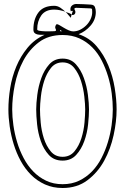

<svg xmlns="http://www.w3.org/2000/svg" viewBox="-20 -913 647 960"><path d="M346 -756Q364 -756 381 -764.5Q398 -773 411.5 -786.5Q425 -800 433 -817.5Q441 -835 441 -852Q441 -857 440.5 -864Q440 -871 433 -871L361 -874Q359 -874 355.5 -873Q352 -872 352 -869Q352 -866 354.5 -862Q357 -858 357 -852Q357 -847 353.5 -842.5Q350 -838 344 -838Q340 -838 338 -840L344 -858Q343 -859 340 -859Q335 -859 335 -855Q332 -861 332 -867Q332 -879 341 -886Q350 -893 361 -893Q379 -893 397.5 -892Q416 -891 434 -890Q450 -889 454.5 -878Q459 -867 459 -853Q459 -815 433 -785Q407 -755 373 -742Q427 -724 463 -682Q499 -640 521.5 -586Q544 -532 553.5 -473.5Q563 -415 563 -366Q563 -306 548 -237Q533 -168 501 -109.5Q469 -51 417.5 -12Q366 27 293 27Q244 27 204.5 9Q165 -9 135 -39Q105 -69 83.5 -108.5Q62 -148 48.5 -192Q35 -236 28.5 -281Q22 -326 22 -366Q22 -417 31 -473Q40 -529 61.5 -580.5Q83 -632 117.5 -674Q152 -716 203 -739Q194 -739 184.5 -739Q175 -739 166.5 -741Q158 -743 152.5 -748.5Q147 -754 147 -766Q147 -817 172 -850.5Q197 -884 251 -884Q268 -884 282.5 -874Q297 -864 308 -853V-854Q294 -859 279.5 -862Q265 -865 251 -865Q207 -865 186.5 -836Q166 -807 166 -766Q166 -761 177.5 -759Q189 -757 204 -756.5Q219 -756 233 -756.5Q247 -757 252 -757Q254 -757 257 -758Q260 -759 260 -762Q260 -766 258 -769Q256 -772 256 -777Q256 -780 258.5 -786Q261 -792 265 -792Q269 -792 278.5 -786.5Q288 -781 299.5 -774Q311 -767 323.5 -761.5Q336 -756 346 -756ZM293 -738Q222 -738 174 -701.5Q126 -665 96.5 -609.5Q67 -554 54 -489Q41 -424 41 -366Q41 -329 47 -286.5Q53 -244 65.5 -202.5Q78 -161 98 -123Q118 -85 146 -56Q174 -27 210.5 -9.5Q247 8 293 8Q339 8 375.5 -9.5Q412 -27 440 -56Q468 -85 487.5 -123Q507 -161 519.5 -202.5Q532 -244 538 -286.5Q544 -329 544 -366Q544 -404 538.5 -446.5Q533 -489 520.5 -530.5Q508 -572 489 -609.5Q470 -647 442 -675.5Q414 -704 377 -721Q340 -738 293 -738ZM293 -110Q250 -110 224 -138.5Q198 -167 184 -207.5Q170 -248 165.5 -291.5Q161 -335 161 -366Q161 -396 166.5 -439Q172 -482 186.5 -522.5Q201 -563 226.5 -591.5Q252 -620 293 -620Q334 -620 359.5 -591.5Q385 -563 399.5 -522.5Q414 -482 419.5 -439Q425 -396 425 -366Q425 -335 420.5 -291.5Q416 -248 401.5 -207.5Q387 -167 361 -138.5Q335 -110 293 -110ZM293 -129Q330 -129 352.5 -156.5Q375 -184 387 -222Q399 -260 402.5 -300Q406 -340 406 -366Q406 -391 401.5 -431Q397 -471 385 -508.5Q373 -546 351 -573.5Q329 -601 293 -601Q257 -601 235 -573.5Q213 -546 201 -508.5Q189 -471 184.5 -431Q180 -391 180 -366Q180 -340 183.5 -300Q187 -260 199 -222Q211 -184 233.5 -156.5Q256 -129 293 -129ZM308 -853Q316 -846 321.5 -838.5Q327 -831 334 -824L338 -840Q333 -845 324 -848Q315 -851 308 -853ZM291 -757 280 -763V-757ZM336 -854 335 -855Z"/></svg>

Font: RonaldsonGothicLicht
Style: Regular
Weight: 400
Designer: Mr. Robertson for MacKellar, Smiths & Jordan Co. Philadelphia
Foundry: CAT-Fonts Peter Wiegel
Version: 1.000